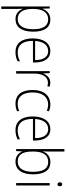

<svg xmlns="http://www.w3.org/2000/svg" viewBox="975 -1826 1034 3024"><g transform="rotate(90 1492.0 -314.0)"><path d="M288 -590C193 -590 142 -531 119 -466H117L113 -580H82V183H121V-52C121 -87 120 -124 118 -155H121C142 -95 192 -41 282 -41C405 -41 479 -137 479 -320C479 -499 412 -590 288 -590ZM284 -556C389 -556 440 -475 440 -320C440 -154 378 -76 279 -76C180 -76 121 -153 121 -302V-328C121 -469 177 -556 284 -556Z M786 -590C652 -590 585 -472 585 -313C585 -150 653 -41 801 -41C858 -41 901 -52 945 -74V-112C893 -85 856 -76 802 -76C685 -76 623 -161 624 -316H964V-348C964 -482 911 -590 786 -590ZM786 -556C883 -556 927 -469 926 -350H625C634 -486 694 -556 786 -556Z M1281 -589C1205 -589 1159 -534 1139 -475H1137L1132 -580H1100V-51H1139V-339C1138 -457 1187 -552 1280 -552C1302 -552 1321 -549 1339 -543L1346 -579C1327 -586 1304 -589 1281 -589Z M1612 -41C1658 -41 1700 -51 1730 -65V-100C1695 -85 1655 -76 1614 -76C1489 -76 1436 -175 1436 -312C1436 -464 1507 -555 1625 -555C1657 -555 1691 -549 1723 -534L1733 -567C1702 -582 1667 -590 1625 -590C1484 -590 1397 -485 1397 -311C1397 -147 1467 -41 1612 -41Z M2015 -590C1881 -590 1814 -472 1814 -313C1814 -150 1882 -41 2030 -41C2087 -41 2130 -52 2174 -74V-112C2122 -85 2085 -76 2031 -76C1914 -76 1852 -161 1853 -316H2193V-348C2193 -482 2140 -590 2015 -590ZM2015 -556C2112 -556 2156 -469 2155 -350H1854C1863 -486 1923 -556 2015 -556Z M2367 -571V-811H2328V-51H2359L2365 -146H2368C2392 -84 2443 -41 2525 -41C2660 -41 2726 -150 2726 -318C2726 -497 2659 -591 2534 -591C2448 -591 2388 -542 2367 -473H2364C2365 -499 2367 -541 2367 -571ZM2531 -556C2636 -556 2686 -476 2686 -319C2686 -159 2629 -76 2522 -76C2418 -76 2367 -151 2367 -302V-325C2367 -468 2417 -556 2531 -556Z M2882 -776C2860 -776 2852 -760 2852 -739C2852 -718 2861 -702 2882 -702C2904 -702 2913 -717 2913 -739C2913 -760 2906 -776 2882 -776ZM2901 -580H2863V-51H2901Z"/></g></svg>

Font: Noto Sans Tamil UI SemiCondensed ExtraLight
Style: Regular
Weight: 200
Width: 4
Designer: Jelle Bosma - Monotype Design Team
Foundry: Monotype Imaging Inc.
Version: Version 2.004